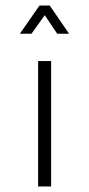

<svg xmlns="http://www.w3.org/2000/svg" viewBox="-20 -675 321 695"><path d="M165 -454V0H118V-454ZM123 -655H160L230 -553H187L142 -620L94 -553H52Z"/></svg>

Font: TajawalTap
Style: Regular
Weight: 300
Designer: Boutros Fonts
Foundry: Created by Boutros International 2017
Version: Version 2.700